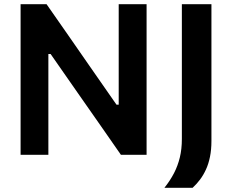

<svg xmlns="http://www.w3.org/2000/svg" viewBox="-20 -733 1102 909"><path d="M77.5 0Q77.5 -58 77.5 -112.5Q77.5 -167 77.5 -233.5V-474.5Q77.5 -543 77.5 -598.5Q77.5 -654 77.5 -713H200.5Q255.5 -634.5 304.8 -563.5Q354 -492.5 403 -422L531.5 -237.5H542V-474.5Q542 -543 542 -598.5Q542 -654 542 -713H674Q674 -654 674 -598.5Q674 -543 674 -474.5V-233.5Q674 -167 674 -112.5Q674 -58 674 0H552.5Q507.5 -65 458 -135.8Q408.5 -206.5 349.5 -291L219.5 -477.5H209V-233.5Q209 -167 209 -112.5Q209 -58 209 0ZM758.5 156Q785.5 122 803.8 86.8Q822 51.5 831.5 12Q841 -27.5 841 -75V-303V-474.5Q841 -543 841 -598.5Q841 -654 841 -713H981Q981 -654 981 -598.5Q981 -543 981 -474.5V-318.5Q981 -252 981 -188.8Q981 -125.5 981 -65.5Q981 -24.5 974.2 9Q967.5 42.5 955.2 69.2Q943 96 927 117.2Q911 138.5 892 156Z"/></svg>

Font: Commissioner Thin SemiBold
Style: Regular
Weight: 600
Version: Version 1.000